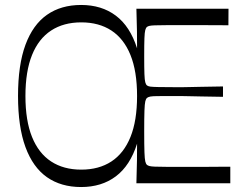

<svg xmlns="http://www.w3.org/2000/svg" viewBox="-20 -735 992 770"><path d="M305.3 15.1Q224.7 15.1 168.3 -24.4Q111.9 -64 82.1 -145.2Q52.3 -226.4 52.3 -350Q52.3 -474.6 82.1 -555.3Q111.9 -636 168.4 -675.6Q224.9 -715.1 305.3 -715.1Q387.6 -715.1 444.6 -672.2Q501.7 -629.3 529.7 -541.3Q529.7 -569.4 529.3 -607.9Q528.9 -646.3 527 -700H896.4L896 -633.7Q871.9 -633.8 850.7 -633.9Q829.6 -634 809.6 -634.1Q789.7 -634.1 769.7 -634.1Q749.7 -634.1 727.9 -634.1Q676.7 -634.1 646.4 -634.1Q616.1 -634 600.8 -633.4Q585.4 -632.8 579.1 -631.2Q572.9 -629.6 569.6 -627.1Q565 -623.4 562.6 -614.4Q560.1 -605.4 559.2 -581.8Q558.3 -558.3 558.3 -509.7Q558.3 -462 559.2 -438Q560.1 -414 562.6 -405.1Q565 -396.1 569.6 -392.3Q574 -388.9 583 -387.6Q592 -386.4 616.1 -385.9Q640.1 -385.3 687.6 -385.3Q700.3 -385.3 710.6 -385.3Q720.9 -385.3 737.4 -385.8Q753.9 -386.3 785.5 -386.8Q817.1 -387.3 874.3 -388.3V-346.7Q817.1 -347.7 785.5 -348.2Q753.9 -348.7 737.4 -349.2Q720.9 -349.7 710.6 -349.7Q700.3 -349.7 687.6 -349.7Q640.1 -349.7 616.2 -349.6Q592.3 -349.6 583.4 -347.9Q574.4 -346.1 569.9 -342.6Q565.1 -338.7 562.7 -328.6Q560.3 -318.4 559.3 -291.3Q558.3 -264.1 558.3 -208Q558.3 -151.7 559.3 -124.6Q560.3 -97.4 562.7 -87.4Q565.1 -77.4 569.9 -73.4Q573.3 -70.9 579.6 -69.1Q585.9 -67.3 601.1 -66.7Q616.3 -66 646.5 -65.9Q676.7 -65.9 727.9 -65.9Q750.9 -65.9 771.9 -65.9Q792.9 -65.9 813.6 -65.9Q834.4 -66 856.5 -66.2Q878.6 -66.3 903.6 -66.4V0H527Q528.9 -53.7 529.3 -92.1Q529.7 -130.6 529.7 -158.7Q501.7 -70.7 444.6 -27.8Q387.6 15.1 305.3 15.1ZM82 -350Q82 -251 108.5 -185.6Q135 -120.1 185.1 -87.4Q235.1 -54.7 305.9 -54.7Q376.7 -54.7 426.7 -87.4Q476.7 -120.1 503.2 -185.6Q529.7 -251 529.7 -350Q529.7 -449.1 503.2 -514.5Q476.7 -579.9 426.7 -612.6Q376.7 -645.3 305.9 -645.3Q235.1 -645.3 185.1 -612.6Q135 -579.9 108.5 -514.5Q82 -449.1 82 -350Z"/></svg>

Font: Ojuju ExtraLight
Style: Regular
Weight: 200
Designer: Chisaokwu Joboson, Mirko Velimirovic
Foundry: Udi Foundry
Version: Version 1.000